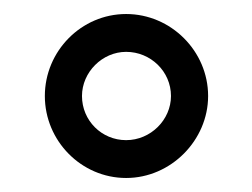

<svg xmlns="http://www.w3.org/2000/svg" viewBox="-20 -747 360 274"><path d="M160 -727C96 -727 44 -674 44 -610C44 -546 96 -493 160 -493C224 -493 277 -547 277 -610C277 -674 224 -727 160 -727ZM160 -547C125 -547 97 -575 97 -610C97 -644 126 -673 160 -673C195 -673 224 -645 224 -610C224 -576 195 -547 160 -547Z"/></svg>

Font: Perun SemiBold
Style: Regular
Weight: 600
Foundry: Copyright (c) Stefan Peev, Context Ltd, 2016
Version: Version 1.089